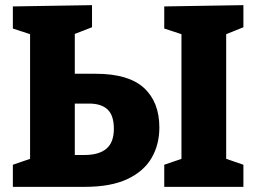

<svg xmlns="http://www.w3.org/2000/svg" viewBox="-20 -727 997 747"><path d="M30 0V-86L97 -109V-594L30 -616V-702L338 -707V-621L271 -595V-440H352Q480 -440 540 -385Q600 -330 600 -231Q600 -164 569.5 -112Q539 -60 475 -30Q411 0 309 0ZM927 -621 860 -594V-109L927 -86V0H619V-86L686 -109V-594L619 -616V-702L927 -707ZM327 -324H271V-124H309Q365 -124 394 -148.5Q423 -173 423 -226Q423 -278 398.5 -301Q374 -324 327 -324Z"/></svg>

Font: Bitter ExtraBold
Style: Regular
Weight: 800
Designer: Sol Matas, and Bitter project Authors
Foundry: Sol Matas
Version: Version 2.001